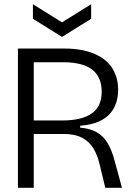

<svg xmlns="http://www.w3.org/2000/svg" viewBox="-20 -890 634 910"><path d="M65 0V-660H285Q332 -660 371.5 -652Q411 -644 442.5 -628Q474 -612 495.5 -588.5Q517 -565 528.5 -533.5Q540 -502 540 -464Q540 -433 531 -404Q522 -375 501.5 -351.5Q481 -328 446 -313Q411 -298 360 -294V-285Q407 -281 438 -263.5Q469 -246 489 -213.5Q509 -181 523 -129L558 0H479L451 -116Q441 -156 422.5 -187Q404 -218 370 -236.5Q336 -255 282 -255H140V0ZM140 -319H275Q367 -319 414.5 -352Q462 -385 462 -455Q462 -525 417 -560Q372 -595 279 -595H140ZM136 -870 274 -784 412 -870V-801L274 -715L136 -801Z"/></svg>

Font: Bricolage Grotesque 72pt Light
Style: Regular
Weight: 300
Designer: Mathieu Triay
Foundry: Atelier Triay
Version: Version 1.001;gftools[0.9.33.dev8+g029e19f]